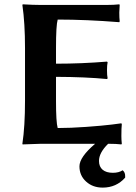

<svg xmlns="http://www.w3.org/2000/svg" viewBox="-20 -668 634 892"><path d="M561.5 157.2Q520.5 203.6 457 203.6Q410.6 203.6 379.9 175.5Q349.1 147.5 349.1 104.7Q349.1 62 421.9 0H169.9Q169.9 0 85 2.9L84 0Q96.2 -81.1 96.2 -200.2V-444.8Q96.2 -560.1 84 -645L85.9 -647.9Q135.7 -645 169.9 -645H474.1Q510.3 -645 534.2 -647.9L536.1 -645Q534.2 -622.1 534.2 -609.9Q534.2 -585 536.1 -568.8L534.2 -564.9Q382.3 -577.1 248 -577.1Q240.2 -550.3 240.2 -444.8V-372.1Q359.4 -372.1 477.1 -381.8L480 -378.9Q477.1 -365.7 477.1 -341.8Q477.1 -317.9 480 -304.2L477.1 -300.8Q377.9 -310.5 240.2 -311V-200.2Q240.2 -100.1 248 -73.2Q308.1 -73.2 382.1 -78.6Q456.1 -84 500 -89.4L543.9 -95.2L545.9 -90.8Q543.9 -74.7 543.9 -36.1Q543.9 -18.1 545.9 0L543.9 2.9Q520 0 483.9 0H482.4Q439.9 41.5 439.9 79.6Q439.9 106.4 456.8 120.6Q473.6 134.8 504.4 134.8Q532.2 134.8 549.8 123Q562 132.8 561.5 150.9Q562 154.3 561.5 157.2Z"/></svg>

Font: Linux Biolinum
Style: Bold
Weight: 700
Designer: Philipp H. Poll
Foundry: Philipp H. Poll
Version: Version 1.3.2 ; ttfautohint (v0.9)